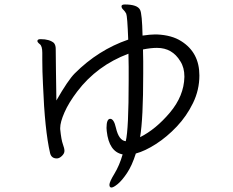

<svg xmlns="http://www.w3.org/2000/svg" viewBox="-20 -770 1040 858"><path d="M680 -556Q654 -556 619 -549Q620 -523 620 -496V-441Q620 -239 606 -157Q676 -192 739 -266.5Q802 -341 804 -426V-428Q804 -468 786 -496Q750 -556 682 -556ZM229 -552 230 -456Q232 -359 232 -321Q284 -412 314 -442Q419 -547 553 -593Q549 -699 544 -709Q539 -719 531 -726.5Q523 -734 523 -742Q523 -750 538 -750Q594 -750 606 -726Q615 -709 617 -611Q652 -616 671 -616H682Q748 -613 790 -586Q871 -535 871 -433Q871 -368 842.5 -309.5Q814 -251 770 -204.5Q726 -158 677 -126.5Q628 -95 587 -84Q570 -30 547.5 3.5Q525 37 506 52.5Q487 68 478 68Q469 68 469 55.5Q469 43 491.5 6Q514 -31 528 -80Q467 -92 457 -184L456 -198Q456 -239 472.5 -239Q489 -239 498 -199Q511 -142 542 -139Q555 -191 555 -411Q555 -441 555 -471Q555 -501 554 -530Q413 -477 325 -361Q287 -311 268 -267.5Q249 -224 249 -198V-193Q254 -144 261 -125.5Q268 -107 268 -95.5Q268 -84 256.5 -73Q245 -62 234 -62Q210 -62 204 -85Q180 -187 172 -394Q169 -453 169 -501V-534Q169 -564 158 -572.5Q147 -581 147 -587L148 -590Q150 -595 162 -595Q201 -595 221 -578Q229 -568 229 -552Z"/></svg>

Font: LXGW Bright GB
Style: Regular
Weight: 400
Designer: Christian Thalmann (Catharsis Fonts)
Foundry: LXGW / Christian Thalmann (Catharsis Fonts) / Fontworks Inc.
Version: Version 5.510